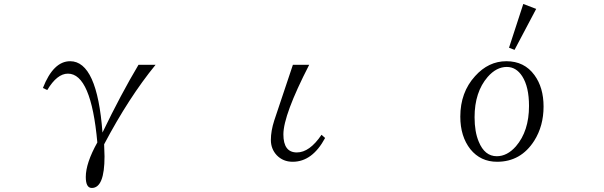

<svg xmlns="http://www.w3.org/2000/svg" viewBox="-20 -850 3040 966"><path d="M195.8 -407.2Q248.5 -542 333 -542Q468.8 -542 495.6 -183.1Q589.4 -377.4 676.8 -523.9H762.7Q628.4 -359.9 503.9 -124Q505.9 -78.6 505.9 -63Q505.9 95.7 441.9 95.7Q411.6 95.7 411.6 40.5Q411.6 -29.3 469.7 -133.3Q438.5 -479.5 321.8 -479.5Q267.1 -479.5 217.8 -397Z M1453.6 -523.9H1535.6Q1405.8 -271.5 1405.8 -173.8Q1405.8 -83 1473.6 -83Q1537.6 -83 1597.7 -171.9L1615.7 -155.8Q1551.3 -36.1 1452.6 -36.1Q1404.3 -36.1 1372.6 -68.8Q1342.8 -100.6 1342.8 -146Q1342.8 -191.4 1359.9 -244.1Z M2527.8 -542Q2618.2 -542 2668.9 -472.2Q2714.8 -409.7 2714.8 -314Q2714.8 -216.3 2668 -142.1Q2600.6 -36.1 2481 -36.1Q2397.9 -36.1 2346.7 -99.1Q2295.9 -163.6 2295.9 -263.2Q2295.9 -385.3 2370.1 -466.8Q2437.5 -542 2527.8 -542ZM2529.8 -513.2Q2477.5 -513.2 2433.6 -462.9Q2367.7 -386.7 2367.7 -260.3Q2367.7 -186.5 2388.7 -137.2Q2418.5 -64 2479.5 -64Q2531.7 -64 2575.7 -113.8Q2641.6 -190.4 2641.6 -316.9Q2641.6 -413.1 2607.4 -466.3Q2577.1 -513.2 2529.8 -513.2ZM2612.8 -830.1 2677.7 -805.2 2568.8 -599.1 2541 -609.9Z"/></svg>

Font: I.Ming
Style: Regular
Weight: 400
Designer: Ichiten Fonts Project
Version: Version 5.10 Mar 24, 2018